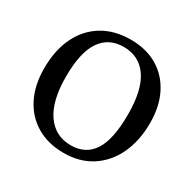

<svg xmlns="http://www.w3.org/2000/svg" viewBox="-161 -893 1084 1075"><g transform="rotate(30 381.5 -355.0)"><path d="M379 14Q277 14 202.5 -30.5Q128 -75 88 -155Q48 -235 48 -342Q48 -461 90 -546.5Q132 -632 208.5 -678Q285 -724 390 -724Q488 -724 561 -681.5Q634 -639 674.5 -560Q715 -481 715 -373Q715 -258 674 -171Q633 -84 557.5 -35Q482 14 379 14ZM392 -43Q487 -43 535.5 -117Q584 -191 584 -353Q584 -511 529.5 -590Q475 -669 375 -669Q279 -669 228 -594.5Q177 -520 177 -363Q177 -207 234 -125Q291 -43 392 -43Z"/></g></svg>

Font: Literata 36pt Medium
Style: Regular
Weight: 500
Designer: Latin by Veronika Burian and Jose Scaglione. Greek by Irene Vlachou. Cyrillic by Vera Evstafieva.
Foundry: TypeTogether
Version: Version 3.002